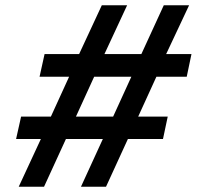

<svg xmlns="http://www.w3.org/2000/svg" viewBox="-20 -708 788 728"><path d="M51 0 135 -181H41L60 -266H173L242 -417H130L149 -503H280L366 -688H462L376 -503H516L601 -688H697L610 -503H706L688 -417H573L504 -266H616L598 -181H465L382 0H287L370 -181H230L147 0ZM268 -266H409L478 -417H337Z"/></svg>

Font: Saira SemiBold
Style: Italic
Weight: 600
Italic angle: -12°
Designer: Hector Gatti with collaboration of the Omnibus-Type team
Foundry: Omnibus-Type
Version: Version 1.100; ttfautohint (v1.8.3)